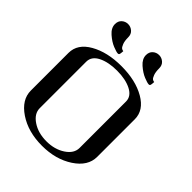

<svg xmlns="http://www.w3.org/2000/svg" viewBox="-265 -1129 1279 1279"><g transform="rotate(45 375.0 -489.5)"><path d="M542 -917Q542 -882.8 549.8 -861.8Q557.6 -840.8 565.9 -835Q574.2 -829.1 583 -829.1Q583 -827.1 582.5 -820.8Q582 -814.5 581.5 -810.5Q581.1 -806.6 580.1 -801.8Q579.1 -796.9 576.2 -794.4Q573.2 -792 568.4 -792Q554.7 -792 521 -805.7Q487.3 -819.3 452.1 -850.1Q417 -880.9 417 -917Q417 -946.3 435.5 -962.9Q454.1 -979.5 479.5 -979.5Q503.9 -979.5 522.9 -962.9Q542 -946.3 542 -917ZM250 -917Q250 -882.8 258.3 -861.8Q266.6 -840.8 274.9 -835Q283.2 -829.1 292 -829.1Q292 -827.1 291.5 -820.8Q291 -814.5 290.5 -810.5Q290 -806.6 289.1 -801.8Q288.1 -796.9 285.2 -794.4Q282.2 -792 277.3 -792Q263.7 -792 229.5 -805.7Q195.3 -819.3 160.2 -850.1Q125 -880.9 125 -917Q125 -946.3 143.6 -962.9Q162.1 -979.5 187.5 -979.5Q211.9 -979.5 231 -962.9Q250 -946.3 250 -917ZM542 -167V-604.5Q542 -653.3 488.8 -680.7Q435.5 -708 354.5 -708Q273.4 -708 220.2 -681.2Q167 -654.3 167 -604.5V-167Q167 -115.2 221.7 -78.6Q276.4 -42 354.5 -42Q431.6 -42 486.8 -78.6Q542 -115.2 542 -167ZM667 -208Q667 -121.1 575.2 -60.5Q483.4 0 354.5 0Q223.6 0 132.8 -61Q42 -122.1 42 -208V-562.5Q42 -647.5 131.8 -698.7Q221.7 -750 354.5 -750Q488.3 -750 577.6 -698.2Q667 -646.5 667 -562.5Z"/></g></svg>

Font: okolaks
Style: Bold
Weight: 600
Width: 8
Version: Version 000.6.0